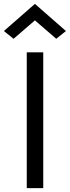

<svg xmlns="http://www.w3.org/2000/svg" viewBox="-58 -970 360 990"><path d="M122 -865 232 -770 282 -810 122 -950 -38 -810 12 -770ZM80 -700V0H165V-700Z"/></svg>

Font: Jost
Style: Regular
Weight: 400
Version: Version 3.710